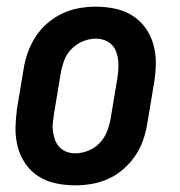

<svg xmlns="http://www.w3.org/2000/svg" viewBox="-20 -548 540 576"><path d="M206 8Q176 8 147.5 2Q119 -4 95.5 -19Q72 -34 56.5 -56.5Q41 -79 33.5 -106.5Q26 -134 26.5 -163.5Q27 -193 31 -222L51 -342Q55 -367 64 -392Q73 -417 87.5 -439Q102 -461 123 -479Q144 -497 168 -508Q192 -519 217 -523.5Q242 -528 267 -528Q297 -528 325.5 -522Q354 -516 377.5 -501Q401 -486 417 -463.5Q433 -441 440.5 -413.5Q448 -386 447.5 -356.5Q447 -327 442 -298L422 -178Q418 -153 409.5 -128Q401 -103 386 -81Q371 -59 350.5 -41Q330 -23 306 -12Q282 -1 256.5 3.5Q231 8 206 8ZM206 -88Q225 -88 245 -96Q265 -104 279.5 -119.5Q294 -135 301.5 -154.5Q309 -174 312 -193L332 -313Q334 -327 335 -340.5Q336 -354 334.5 -367.5Q333 -381 328.5 -393Q324 -405 315 -414Q306 -423 293.5 -427.5Q281 -432 267 -432Q248 -432 228.5 -424Q209 -416 194 -400.5Q179 -385 172 -365.5Q165 -346 162 -327L142 -207Q140 -193 138.5 -179.5Q137 -166 139 -152.5Q141 -139 145.5 -127Q150 -115 159 -106Q168 -97 180 -92.5Q192 -88 206 -88Z"/></svg>

Font: Iosevka
Style: Bold Italic
Weight: 700
Italic angle: -9°
Monospace: yes
Designer: Belleve Invis
Foundry: Belleve Invis
Version: Version 32.5.0; ttfautohint (v1.8.4)